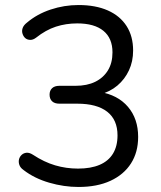

<svg xmlns="http://www.w3.org/2000/svg" viewBox="-20 -734 640 763"><path d="M292 9Q234 9 175.5 -8Q117 -25 74 -58Q61 -67 57 -78.5Q53 -90 55.5 -100.5Q58 -111 66 -118.5Q74 -126 85.5 -127Q97 -128 111 -119Q155 -90 199 -77Q243 -64 290 -64Q341 -64 376 -79Q411 -94 429 -123.5Q447 -153 447 -196Q447 -258 406 -290Q365 -322 287 -322H216Q197 -322 187 -331.5Q177 -341 177 -358Q177 -374 187 -383.5Q197 -393 216 -393H280Q326 -393 358.5 -409Q391 -425 409 -454.5Q427 -484 427 -526Q427 -582 391 -611.5Q355 -641 287 -641Q242 -641 202 -628Q162 -615 123 -584Q111 -575 99.5 -575.5Q88 -576 80.5 -582.5Q73 -589 69.5 -600Q66 -611 70 -622.5Q74 -634 87 -644Q127 -678 181 -696Q235 -714 292 -714Q360 -714 408.5 -692.5Q457 -671 483 -630.5Q509 -590 509 -533Q509 -490 492.5 -454.5Q476 -419 446.5 -394Q417 -369 375 -358V-369Q448 -357 488.5 -309.5Q529 -262 529 -190Q529 -129 500.5 -84.5Q472 -40 419 -15.5Q366 9 292 9Z"/></svg>

Font: Nunito ExtraLight
Style: Regular
Weight: 400
Version: Version 3.602